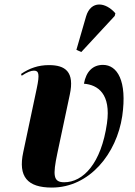

<svg xmlns="http://www.w3.org/2000/svg" viewBox="-20 -837 608 867"><path d="M347 -602 498 -765 501 -777C457 -828 391 -836 369 -764L325 -612ZM214 10C385 10 507 -144 532 -313C555 -473 509 -544 445 -544C400 -544 369 -515 359 -459C422 -454 482 -413 463 -280C437 -98 355 -14 270 -14C220 -14 218 -45 239 -145L295 -409C318 -514 274 -543 201 -543C153 -543 113 -529 75 -503L78 -495C102 -511 120 -518 133 -518C155 -518 160 -504 146 -438L85 -150C61 -39 104 10 214 10Z"/></svg>

Font: Noto Serif Display Condensed ExtraBold
Style: Italic
Weight: 800
Width: 3
Italic angle: -12°
Designer: Monotype Design Team
Foundry: Monotype Imaging Inc.
Version: Version 2.009